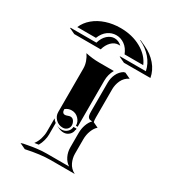

<svg xmlns="http://www.w3.org/2000/svg" viewBox="-208 -736 759 853"><g transform="rotate(30 171.5 -309.5)"><path d="M-39.1 -537.1 -36.6 -539.1H95.2Q103.3 -566.9 120.1 -581.8Q137 -596.7 156.2 -596.7Q177 -596.7 194.1 -580.3L190.9 -580.6Q188.7 -580.8 186.3 -580.6Q165.5 -580.6 149.5 -564.5Q133.5 -548.3 126.7 -522.9H-9ZM-12.9 -556.6Q-1.2 -584.7 23.9 -605.8Q49.1 -627 83.4 -638.2Q117.7 -649.4 156.2 -649.4Q216.6 -649.4 262.2 -623.9Q307.9 -598.4 325.4 -556.6H229.7Q218.8 -584.2 199.1 -598.3Q179.4 -612.3 156.2 -612.3Q133.1 -612.3 113.4 -598.3Q93.8 -584.2 82.8 -556.6ZM26.4 15.6 38.6 11.7Q42.7 11 58.3 8.1Q74 5.1 80.9 4Q87.9 2.9 101 1.2Q114 -0.5 125.9 -1.2Q137.7 -2 150.1 -2H265.6Q247.6 -13.2 237.5 -33.9Q227.5 -54.7 227.5 -78.1V-152.3Q227.5 -174.8 234.7 -194.8Q241.9 -214.8 253.9 -226.6Q246.6 -226.8 242.3 -227.9Q238 -229 234.3 -232.7Q230.5 -236.3 229 -243.9Q227.5 -251.5 227.5 -263.7V-410.2Q227.5 -433.8 237.4 -454.6Q247.3 -475.3 265.4 -486.3L273.4 -488.3L303.5 -474.1Q292 -469.2 283.2 -460.1Q274.4 -450.9 269.4 -439.9Q264.4 -429 262 -417.8Q259.5 -406.7 259.5 -396.2V-249.5Q259.5 -234.4 262 -227.1L288.8 -214.4Q276.1 -203.9 267.8 -183Q259.5 -162.1 259.5 -138.4V-64Q259.5 -53 262 -42.1Q264.4 -31.2 269.4 -20.4Q274.4 -9.5 283.2 -0.5Q292 8.5 303.5 14.2H180.4Q128.9 14.2 56.4 29.8ZM79.1 -15.4Q90.6 -30.3 96.6 -50Q102.5 -69.8 102.5 -86.9V-155Q108.9 -145.3 117.2 -139.6V-80.1Q117.2 -66.2 112.8 -49.6Q108.4 -33 100.1 -18.6Q85.9 -17.1 79.1 -15.4ZM80.3 -476.6Q115 -468.8 150.1 -468.8H225.3Q210 -442.1 210 -410.2V-173.8H201.2Q201.2 -194.3 186.5 -209.1Q171.9 -223.9 151.4 -223.9Q133.3 -223.9 119.4 -212.2Q119.4 -191.4 134.5 -191.2Q139.6 -191.2 147.3 -194.2Q155 -197.3 160.2 -197.3Q171.6 -197.3 178.1 -187.3Q184.6 -177.2 184.6 -166.3Q184.6 -154.1 175.7 -145.5Q166.7 -137 154.3 -137Q132.8 -137 117.7 -151.9Q102.5 -166.7 102.5 -187.7V-410.2Q102.5 -428 96.3 -445.4Q90.1 -462.9 80.3 -476.6ZM127.9 -132.8V-133.1Q140.4 -127.2 154.3 -127.2Q170.2 -127.2 181.8 -137.8Q193.4 -148.4 194.3 -164.1H210V-157.5H208.5Q207.5 -141.8 195.8 -131Q184.1 -120.1 168 -120.1Q155 -120.1 142.1 -126.2ZM215.8 -537.1 217.3 -539.1H349.1Q341.8 -574 318 -601.3Q294.2 -628.7 258.3 -645.5L259.5 -647.2L289.6 -633.1Q326.2 -616 350.5 -587.6Q374.8 -559.3 381.6 -523.2L245.8 -522.9Z"/></g></svg>

Font: AgreloyS1
Style: Medium
Weight: 400
Designer: gluk
Foundry: gluk
Version: Version 0.27